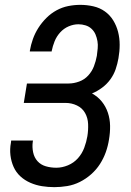

<svg xmlns="http://www.w3.org/2000/svg" viewBox="-20 -763 540 791"><path d="M204 8Q178 8 153 4Q128 0 105 -10Q82 -20 64 -36.5Q46 -53 36 -75.5Q26 -98 23 -123.5Q20 -149 25 -175L26 -184H116L115 -179Q112 -157 116.5 -135.5Q121 -114 134.5 -99Q148 -84 168.5 -78Q189 -72 212 -72Q236 -72 260 -82Q284 -92 301 -111Q318 -130 327 -154Q336 -178 340 -202Q344 -227 343 -252Q342 -277 330.5 -297.5Q319 -318 297 -328.5Q275 -339 250 -339H78L91 -419H263Q284 -419 306 -427Q328 -435 343.5 -452Q359 -469 367 -490Q375 -511 379 -533Q381 -548 382.5 -563.5Q384 -579 381.5 -593.5Q379 -608 373.5 -621Q368 -634 357.5 -644Q347 -654 332.5 -658.5Q318 -663 303 -663Q283 -663 263 -654.5Q243 -646 228 -629.5Q213 -613 205 -593Q197 -573 193 -553V-551H103V-554Q107 -578 115.5 -602Q124 -626 138 -648Q152 -670 171 -689Q190 -708 213 -720.5Q236 -733 261 -738Q286 -743 311 -743Q338 -743 364.5 -737Q391 -731 412 -716Q433 -701 446.5 -679Q460 -657 466.5 -631.5Q473 -606 473 -578.5Q473 -551 468 -523Q464 -500 456.5 -478Q449 -456 435 -436.5Q421 -417 401 -402Q381 -387 359 -378Q383 -365 399.5 -344.5Q416 -324 424.5 -298.5Q433 -273 433.5 -245Q434 -217 429 -188Q425 -162 416 -136.5Q407 -111 392 -87.5Q377 -64 355.5 -45Q334 -26 309 -13.5Q284 -1 257 3.5Q230 8 204 8Z"/></svg>

Font: Iosevka Medium Oblique
Style: Regular
Weight: 500
Italic angle: -9°
Monospace: yes
Designer: Belleve Invis
Foundry: Belleve Invis
Version: Version 32.5.0; ttfautohint (v1.8.4)